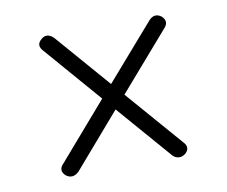

<svg xmlns="http://www.w3.org/2000/svg" viewBox="-52 -591 594 502"><g transform="rotate(-10 245.0 -340.0)"><path d="M85 -158Q69 -173.5 85.5 -189.5L214.5 -338.5L85 -488Q68 -505.5 86 -520Q101.5 -533 118.5 -516.5L244 -372L372 -519Q387.5 -535.5 405 -522.5Q421.5 -507 405.5 -490.5L273.5 -338.5L403.5 -189Q419 -173 403 -158.5Q394 -151.5 384.8 -152.5Q375.5 -153.5 369 -160.5L244 -304.5L120 -161Q102.5 -144.5 85 -158Z"/></g></svg>

Font: Fraunces 9pt Soft Light
Style: Regular
Weight: 300
Version: Version 1.000;[0bf87f6ff]